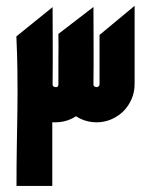

<svg xmlns="http://www.w3.org/2000/svg" viewBox="-20 -627 519 647"><path d="M167 -214.8Q164.1 -214.8 161.4 -214.8Q158.7 -214.8 156.2 -215.3V-0.5H35.6Q35.6 -66.9 36.6 -129.4Q37.6 -191.9 38.6 -253.4L39.1 -314.9Q39.1 -345.7 38.6 -392.1Q38.1 -438.5 35.2 -504.4L157.2 -603Q157.2 -565.4 157.5 -533.9Q157.7 -502.4 157.7 -471.9Q157.7 -441.4 157.7 -409.9Q157.7 -378.4 157.2 -340.8Q159.7 -333.5 166.5 -333.5Q167 -333.5 170.9 -333.5Q174.8 -333.5 176.8 -340.8V-426.8L177.2 -469.7L176.8 -512.7L294.9 -603.5Q294.9 -565.9 295.2 -534.2Q295.4 -502.4 295.4 -471.9Q295.4 -441.4 295.4 -409.9Q295.4 -378.4 294.9 -340.8Q295.9 -336.4 299.3 -335Q302.2 -333.5 305.2 -333.5Q305.7 -333.5 307.9 -333.7Q310.1 -334 312.7 -336.4Q315.4 -338.9 315.4 -343.3V-509.3L433.6 -607.4V-343.3Q433.6 -316.4 423.3 -293Q413.1 -269.5 396 -252.4Q378.9 -235.4 355.5 -225.1Q332 -214.8 305.2 -214.8Q276.4 -214.8 250.5 -227.1Q246.6 -229 243.2 -231Q239.7 -232.9 236.3 -235.4Q232.4 -232.9 229 -231Q225.6 -229 221.7 -227.1Q195.8 -214.8 167 -214.8Z"/></svg>

Font: DimaKhabar
Style: Bold
Weight: 700
Width: 6
Designer: R.Balvardi
Foundry: Dima Software Group
Version: Version 1.00;November 30, 2018;FontCreator 11.5.0.2427 64-bi